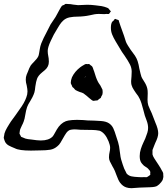

<svg xmlns="http://www.w3.org/2000/svg" viewBox="-71 -757 876 1006"><path d="M780 188Q780 188 774 197Q763 211 751 218Q742 222 730.5 223Q719 224 716 224L660 226Q621 229 618 229Q603 229 591 225Q572 219 558 200Q549 188 539 160Q537 153 531 139Q528 132 525 126.5Q522 121 519 116Q509 98 504.5 88Q500 78 500 67Q500 58 501 52Q502 46 503 41Q506 29 506 17Q506 4 498 -16Q480 -61 451 -72Q443 -74 431.5 -75Q420 -76 415 -76Q373 -76 351 -77Q347 -77 332 -78.5Q317 -80 305 -78L295 -76Q284 -71 276.5 -60.5Q269 -50 259 -32Q253 -21 246 -9.5Q239 2 230 9Q213 24 192 27.5Q171 31 139 31L91 32Q29 32 7 20Q-13 12 -25 5.5Q-37 -1 -44 -13Q-45 -15 -46 -18Q-47 -21 -48 -23Q-51 -32 -51 -33Q-52 -37 -50 -43Q-49 -58 -42 -72.5Q-35 -87 -23 -106Q-14 -121 -5 -132.5Q4 -144 10 -153L31 -183Q57 -218 67 -247Q73 -262 73 -278Q73 -289 69 -309Q64 -326 64 -339Q64 -348 65 -353Q67 -364 75 -381Q82 -401 90 -414Q95 -421 107 -433Q125 -451 130 -463Q132 -467 134 -479Q135 -484 137.5 -500Q140 -516 145 -529Q150 -542 157.5 -557.5Q165 -573 168 -578L194 -629Q202 -642 220 -668Q230 -685 231 -688Q235 -695 238.5 -702Q242 -709 247 -717Q253 -726 253 -726Q258 -730 264 -731L271 -736Q274 -737 278.5 -736.5Q283 -736 285 -736Q299 -736 312 -733Q336 -730 338 -730L362 -731Q370 -732 386 -732Q407 -732 430 -729Q453 -726 461 -725Q477 -722 489 -717L496 -714Q498 -712 501 -708Q504 -704 506 -702Q507 -701 508.5 -699.5Q510 -698 510 -697L508 -695Q506 -693 504.5 -690Q503 -687 501 -685Q499 -683 494 -683.5Q489 -684 487 -684Q483 -683 475 -683L447 -684Q426 -684 400 -677Q381 -673 369 -672Q351 -670 339 -670Q313 -670 293.5 -666Q274 -662 260 -649Q250 -640 241 -626Q232 -612 230 -608Q209 -575 195 -543Q179 -509 179 -490Q179 -477 182 -463Q183 -458 184 -451Q185 -444 185 -434Q185 -420 180 -410Q175 -399 164.5 -390Q154 -381 150 -378Q129 -361 123 -344Q118 -331 114 -303Q114 -300 112 -286Q110 -272 105 -261Q101 -250 89 -230Q75 -208 71 -196Q65 -178 62 -158Q58 -132 53 -120Q51 -114 48.5 -109Q46 -104 44 -100L35 -80Q34 -77 33 -72Q32 -67 32 -64L31 -58Q31 -56 33 -53Q35 -50 36 -48Q36 -47 37 -45Q38 -43 40 -40Q41 -39 50 -36Q61 -30 75.5 -28Q90 -26 93 -26Q125 -21 143 -21Q185 -21 205 -42Q210 -48 216 -59.5Q222 -71 227 -79Q246 -111 274 -122Q284 -126 307 -128Q315 -129 332 -129Q350 -129 364 -128Q378 -127 388 -126Q400 -125 423 -125L458 -123Q485 -121 500 -111Q515 -101 522.5 -85Q530 -69 538 -42Q550 -8 553 10Q553 12 556 32L559 53Q561 75 572 105Q579 128 589 145Q591 151 594 154Q604 164 618 167Q632 170 656 171Q661 171 669 171.5Q677 172 688 171Q690 171 693 171.5Q696 172 699 171Q702 170 705.5 167Q709 164 711 163Q715 161 716 159Q717 158 716.5 156.5Q716 155 716 154Q716 152 716.5 147Q717 142 715 140Q715 138 713 136Q711 134 710 133Q708 131 706.5 128.5Q705 126 702 124Q697 120 692.5 117.5Q688 115 683 111Q671 99 669 95Q661 83 661 61Q661 42 667 23.5Q673 5 680.5 -10.5Q688 -26 690 -31Q697 -49 701 -61.5Q705 -74 705 -87Q705 -105 697.5 -125Q690 -145 688 -151Q682 -171 680 -181Q670 -221 661 -239Q655 -253 641 -270Q640 -272 631 -285Q622 -298 618 -312Q616 -319 616 -332Q616 -341 618 -357L619 -382Q619 -401 610 -419Q601 -437 582 -465Q569 -483 568 -485L535 -540Q523 -560 516.5 -576.5Q510 -593 510 -611Q510 -633 517 -643L525 -650Q529 -658 533 -658Q534 -658 536.5 -657Q539 -656 540 -655Q541 -655 545.5 -653.5Q550 -652 551 -651L553 -643Q557 -629 560 -622L579 -569Q582 -561 585.5 -548.5Q589 -536 593 -529Q597 -521 613 -497Q627 -479 636 -465.5Q645 -452 650 -437Q656 -418 659 -398Q666 -367 670 -355Q672 -349 683 -332Q697 -311 701 -292Q703 -284 703 -268L702 -234Q702 -218 706 -205Q709 -196 715 -183.5Q721 -171 724 -164Q739 -125 743 -115Q758 -81 758 -59Q758 -39 743 -9Q741 -4 738.5 2Q736 8 733 16Q730 23 728 29V41V52Q730 61 737 72Q744 83 746 86Q750 92 760.5 108Q771 124 778 138Q779 140 781 143Q783 146 784 150Q785 156 785 170Q784 173 783 179Q782 185 780 188ZM461 -297 466 -287Q467 -284 467 -274Q467 -268 466 -265Q466 -262 463.5 -258Q461 -254 460 -252L457 -244Q457 -244 448 -238Q442 -232 440 -231Q437 -230 429 -230Q426 -230 422.5 -229Q419 -228 417 -229Q415 -229 412 -231Q409 -233 408 -234Q402 -238 395 -244.5Q388 -251 383 -255L366 -268Q359 -272 347 -275Q334 -280 325 -285Q321 -288 315 -296Q311 -298 308 -302L305 -310Q304 -312 302.5 -314.5Q301 -317 300 -321V-325Q300 -336 306 -352Q320 -382 350 -405Q358 -411 369 -417Q375 -421 377 -421Q379 -422 382.5 -421.5Q386 -421 388 -421Q390 -421 393 -421.5Q396 -422 397 -421Q398 -421 404 -415Q411 -411 413 -407Q415 -404 416 -400.5Q417 -397 418 -394Q421 -388 422.5 -382Q424 -376 426 -371Q432 -351 436 -342Q438 -336 441 -331Q444 -326 446 -322Q456 -309 461 -297ZM375 -354Q374 -353 373 -353Q372 -353 373 -352L375 -353Q377 -354 378.5 -354.5Q380 -355 380 -356Z"/></svg>

Font: Rubik-Burned
Style: Regular
Weight: 400
Designer: NaN (generative design), Hubert & Fischer (Rubik source font outlines)
Foundry: NaN, Hubert & Fischer
Version: Version 1.000